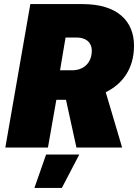

<svg xmlns="http://www.w3.org/2000/svg" viewBox="-20 -720 682 937"><path d="M6 0H214L255 -233H302L353 0H576L496 -270C578 -310 634 -385 634 -497C634 -617 553 -700 384 -700H128ZM148 197H282L367 34H205ZM273 -377 300 -537H353C403 -537 428 -510 428 -473C428 -415 390 -377 332 -377Z"/></svg>

Font: Fixel Text 20240404 Black
Style: Italic
Weight: 900
Width: 4
Italic angle: -10°
Designer: AlfaBravo + MacPaw
Foundry: Kyrylo Tkachov, Marchela Mozhyna, Serhii Makarenko, Maria Weinstein, Zakhar Kryvoshyya
Version: Version 1.211;Glyphs 3.2 (3225)